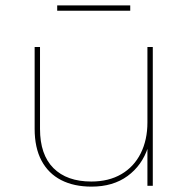

<svg xmlns="http://www.w3.org/2000/svg" viewBox="-20 -692 704 715"><path d="M321 3Q255 3 207.5 -21.5Q160 -46 134.5 -94Q109 -142 109 -212V-517H129V-212Q129 -116 179 -66Q229 -16 320 -16Q385 -16 432 -43.5Q479 -71 504 -121Q529 -171 529 -236V-517H549V0H529V-146L531 -143Q509 -76 455 -36.5Q401 3 321 3ZM193 -652V-672H465V-652Z"/></svg>

Font: Montserrat Thin
Style: Regular
Weight: 100
Designer: Julieta Ulanovsky
Foundry: Julieta Ulanovsky
Version: Version 9.000